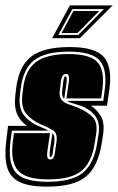

<svg xmlns="http://www.w3.org/2000/svg" viewBox="-31 -681 439 714"><path d="M144 13Q76 13 41 -4.5Q6 -22 -4.5 -59.5Q-15 -97 -8 -156L-1 -213H69Q46 -229 33.5 -255Q21 -281 26 -327L29 -352Q39 -435 85 -470.5Q131 -506 228 -506Q325 -506 356.5 -467.5Q388 -429 375 -343L367 -288H307Q330 -273 344.5 -248Q359 -223 352 -179L347 -147Q334 -63 289.5 -25Q245 13 144 13ZM146 -5Q236 -5 277 -38.5Q318 -72 330 -147L335 -179Q343 -226 321 -252.5Q299 -279 262 -290L246 -295Q238 -297 231 -299.5Q224 -302 219 -306H353L358 -343Q369 -420 341 -454.5Q313 -489 225 -489Q137 -489 96 -457Q55 -425 46 -352L43 -327Q37 -277 60 -250Q83 -223 120 -209Q125 -207 134 -203Q143 -199 149 -195H13L8 -156Q-2 -77 26.5 -41Q55 -5 146 -5ZM148 -14Q63 -14 35 -48Q7 -82 17 -156L21 -186H155L146 -125Q143 -107 145 -97Q147 -88 156 -88Q164 -88 168 -95Q172 -102 173 -112L179 -153Q184 -186 165.5 -197Q147 -208 118 -220Q87 -234 67 -257.5Q47 -281 52 -327L55 -352Q63 -420 102.5 -450Q142 -480 224 -480Q306 -480 333 -448Q360 -416 349 -343L345 -315H216L224 -371Q227 -386 225 -397Q224 -406 215 -406Q206 -406 202 -399.5Q198 -393 196 -383L191 -341Q189 -321 198 -310Q207 -299 223.5 -293.5Q240 -288 258 -281Q292 -267 313 -246Q334 -225 326 -179L321 -147Q310 -77 272 -45.5Q234 -14 148 -14ZM208 -314Q198 -322 200 -341L205 -383Q206 -387 208 -393Q208 -397 213 -397Q219 -397 216 -371ZM157 -97Q151 -97 155 -125L164 -186Q174 -176 171 -153L165 -112Q163 -97 157 -97ZM229 -661H388L266 -539H163ZM186 -551H260L355 -647H238ZM198 -558 242 -640H338L257 -558Z"/></svg>

Font: Alumni Sans Collegiate One SC
Style: Italic
Weight: 400
Italic angle: -8°
Designer: Robert E. Leuschke
Foundry: Robert E. Leuschke
Version: Version 1.100